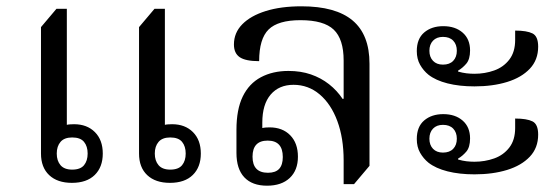

<svg xmlns="http://www.w3.org/2000/svg" viewBox="-20 -580 1772 609"><path d="M208 0Q162 0 136 -24.5Q110 -49 110 -93V-494L159 -552H192V-184Q195 -185 201.5 -185.5Q208 -186 215 -186Q256 -186 281 -161Q306 -136 306 -93Q306 -50 280.5 -25Q255 0 208 0ZM209 -42Q235 -42 246.5 -56Q258 -70 258 -93Q258 -116 246.5 -130Q235 -144 209 -144Q184 -144 172 -130Q160 -116 160 -93Q160 -70 172 -56Q184 -42 209 -42ZM519 0Q473 0 447 -24.5Q421 -49 421 -93V-494L470 -552H503V-184Q506 -185 512.5 -185.5Q519 -186 526 -186Q567 -186 592 -161Q617 -136 617 -93Q617 -50 591.5 -25Q566 0 519 0ZM520 -42Q546 -42 557.5 -56Q569 -70 569 -93Q569 -116 557.5 -130Q546 -144 520 -144Q495 -144 483 -130Q471 -116 471 -93Q471 -70 483 -56Q495 -42 520 -42Z M827 9Q780 9 755 -17.5Q730 -44 730 -95V-168Q730 -233 750 -274Q770 -315 807.5 -335Q845 -355 895 -355Q934 -355 966 -344Q998 -333 1023.5 -313Q1049 -293 1067 -266L1070 -267V-388Q1070 -456 1038.5 -486Q1007 -516 933 -516Q862 -516 832 -486.5Q802 -457 802 -386Q759 -386 740.5 -398.5Q722 -411 722 -439Q722 -476 748.5 -503Q775 -530 823 -545Q871 -560 936 -560Q1045 -560 1098.5 -515Q1152 -470 1152 -378V-54L1103 4H1070V-71Q1070 -142 1050 -196Q1030 -250 994 -280.5Q958 -311 911 -311Q865 -311 838.5 -280Q812 -249 812 -191V-174Q816 -175 822 -175.5Q828 -176 835 -176Q876 -176 900.5 -151Q925 -126 925 -83Q925 -40 899 -15.5Q873 9 827 9ZM830 -32Q854 -32 865.5 -44.5Q877 -57 877 -82Q877 -134 829 -134Q781 -134 781 -83Q781 -32 830 -32Z M1485 -306Q1437 -306 1399.5 -315.5Q1362 -325 1339 -343Q1323 -356 1312.5 -374.5Q1302 -393 1302 -418Q1302 -457 1325.5 -477Q1349 -497 1386 -497Q1424 -497 1447.5 -476.5Q1471 -456 1471 -420Q1471 -392 1459 -378Q1447 -364 1433 -356V-353Q1447 -349 1459.5 -347.5Q1472 -346 1485 -346Q1518 -346 1547.5 -356.5Q1577 -367 1595.5 -391Q1614 -415 1614 -453V-483Q1651 -483 1669 -474Q1687 -465 1687 -432Q1687 -390 1660.5 -362Q1634 -334 1588.5 -320Q1543 -306 1485 -306ZM1385 -375Q1406 -375 1417.5 -387Q1429 -399 1429 -419Q1429 -439 1417.5 -451Q1406 -463 1385 -463Q1365 -463 1353.5 -451Q1342 -439 1342 -419Q1342 -399 1353.5 -387Q1365 -375 1385 -375ZM1485 -27Q1437 -27 1399.5 -36.5Q1362 -46 1339 -64Q1323 -77 1312.5 -95.5Q1302 -114 1302 -139Q1302 -178 1325.5 -198Q1349 -218 1386 -218Q1424 -218 1447.5 -197.5Q1471 -177 1471 -141Q1471 -113 1459 -99Q1447 -85 1433 -77V-74Q1447 -70 1459.5 -68.5Q1472 -67 1485 -67Q1518 -67 1547.5 -77.5Q1577 -88 1595.5 -112Q1614 -136 1614 -174V-204Q1651 -204 1669 -195Q1687 -186 1687 -153Q1687 -111 1660.5 -83Q1634 -55 1588.5 -41Q1543 -27 1485 -27ZM1385 -96Q1406 -96 1417.5 -108Q1429 -120 1429 -140Q1429 -160 1417.5 -172Q1406 -184 1385 -184Q1365 -184 1353.5 -172Q1342 -160 1342 -140Q1342 -120 1353.5 -108Q1365 -96 1385 -96Z"/></svg>

Font: Noto Serif Thai
Style: Regular
Weight: 400
Designer: Monotype Design Team
Foundry: Monotype Imaging Inc.
Version: Version 2.001